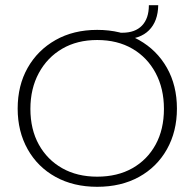

<svg xmlns="http://www.w3.org/2000/svg" viewBox="-20 -709 749 739"><path d="M354 10Q263 10 194 -28Q125 -66 86.5 -134.5Q48 -203 48 -291Q48 -380 86.5 -448Q125 -516 194 -555Q263 -594 354 -594Q446 -594 515 -555Q584 -516 622.5 -448Q661 -380 661 -291Q661 -203 622.5 -134.5Q584 -66 515 -28Q446 10 354 10ZM354 -29Q432 -29 489.5 -61.5Q547 -94 579 -152.5Q611 -211 611 -290Q611 -368 579 -428Q547 -488 489.5 -521.5Q432 -555 354 -555Q277 -555 219.5 -521.5Q162 -488 129.5 -428Q97 -368 97 -290Q97 -211 129.5 -152.5Q162 -94 219.5 -61.5Q277 -29 354 -29ZM443 -558V-583H451Q500 -583 526.5 -610.5Q553 -638 553 -689H589Q588 -627 553.5 -592.5Q519 -558 456 -558Z"/></svg>

Font: Rokkitt SemiBold ExtraLight
Style: Regular
Weight: 250
Version: Version 3.103